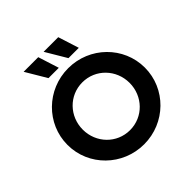

<svg xmlns="http://www.w3.org/2000/svg" viewBox="-212 -980 1160 1160"><g transform="rotate(-45 368.0 -399.5)"><path d="M412.5 -679.2H500.7L458.3 -812.5H333.3ZM241.7 -679.2H329.9L287.5 -812.5H162.5ZM368.1 12.5C550.7 12.5 698.6 -132.6 698.6 -312.5C698.6 -492.4 550.7 -637.5 368.1 -637.5C185.4 -637.5 37.5 -492.4 37.5 -312.5C37.5 -132.6 185.4 12.5 368.1 12.5ZM368.1 -108.3C255.6 -108.3 168.1 -199.3 168.1 -312.5C168.1 -425.7 255.6 -516.7 368.1 -516.7C480.6 -516.7 568.1 -425.7 568.1 -312.5C568.1 -199.3 480.6 -108.3 368.1 -108.3Z"/></g></svg>

Font: Afacad
Style: Bold
Weight: 700
Designer: Kristian Moeller
Foundry: Dicotype
Version: Version 1.000